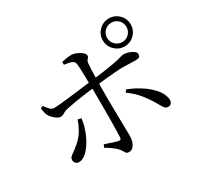

<svg xmlns="http://www.w3.org/2000/svg" viewBox="-171 -1033 1342 1285"><g transform="rotate(-30 500.0 -390.5)"><path d="M700.6 -704.2Q700.6 -748.8 732.4 -780.2Q764.3 -811.7 808.9 -811.7Q853.5 -811.7 884.9 -780.2Q916.4 -748.8 916.4 -704.2Q916.4 -659.6 884.9 -627.7Q853.5 -595.9 808.9 -595.9Q764.3 -595.9 732.4 -627.7Q700.6 -659.6 700.6 -704.2ZM733.8 -704.2Q733.8 -673 755.7 -651.1Q777.7 -629.1 808.9 -629.1Q840.3 -629.1 861.7 -651.1Q883.2 -673 883.2 -704.2Q883.2 -735.6 861.7 -757Q840.3 -778.5 808.9 -778.5Q777.7 -778.5 755.7 -757Q733.8 -735.6 733.8 -704.2ZM358.8 -99.1Q383.5 -90.7 409.8 -81.7Q436.1 -72.6 455.1 -68.7Q463.9 -67.1 469.5 -69.3Q475.1 -71.5 476.1 -81.5Q477.3 -99.4 478.2 -134.8Q479.1 -170.3 479.5 -214.1Q479.9 -258 479.8 -300.9Q479.6 -343.9 479.6 -375.9Q479.6 -397.1 479.4 -427Q479.2 -457 478.6 -490.4Q478 -523.7 477.3 -555.6Q476.6 -587.4 475.7 -612.4Q474.8 -637.4 473.1 -649.7Q470.7 -672.8 452.2 -680.5Q433.8 -688.3 394.2 -693.3L393.2 -715.2Q410.4 -719.3 431.5 -722.5Q452.5 -725.7 468.9 -725.7Q489.8 -724.9 511.1 -715.4Q532.5 -705.9 547.1 -692.6Q561.7 -679.4 561.7 -667.7Q561.7 -658.6 556.4 -653.1Q551.1 -647.5 546.1 -640.9Q541.1 -634.3 539.7 -619.5Q537.8 -601 536.8 -570.6Q535.8 -540.2 535.2 -504.8Q534.6 -469.5 534.2 -435.4Q533.8 -401.3 533.8 -374.3Q533.8 -351.9 534.1 -315.5Q534.4 -279.1 535.2 -237.9Q536 -196.6 536.7 -157.8Q537.5 -119 537.8 -91.3Q538.1 -63.7 538.1 -55.2Q538.1 -34.3 531 -14.4Q523.9 5.6 511.2 18.4Q498.6 31.2 481 31.2Q467.1 31.2 460.7 25Q454.3 18.8 449.2 8.4Q444.1 -2 432.7 -15.3Q419.1 -30.4 395.9 -47.4Q372.6 -64.5 348.8 -77.9ZM114.1 -517.3 132.4 -526Q146.3 -505.8 162 -490Q177.7 -474.1 194 -474.9Q209.4 -474.9 238.8 -477.7Q268.3 -480.5 305.1 -484.8Q341.9 -489.1 378.9 -493.5Q415.9 -497.9 447.3 -501.8Q478.6 -505.7 497 -507.7Q589 -518.7 641.2 -526.9Q693.4 -535.1 718.8 -541.5Q744.2 -547.9 754.8 -551Q765.4 -554.1 774.2 -554.1Q792.9 -554.1 813.1 -547.2Q833.4 -540.4 847.6 -529.6Q861.8 -518.8 861.8 -507.2Q861.8 -491.5 853.6 -485.1Q845.5 -478.7 826.4 -478.7Q804.7 -478.7 781 -480.1Q757.3 -481.4 724.6 -481.4Q701.2 -481.4 661.3 -478.2Q621.4 -475.1 578.3 -470.5Q535.3 -465.9 499.4 -461.9Q466.5 -458.1 425.1 -452.6Q383.6 -447.1 343.6 -440.6Q303.6 -434.1 274 -427.7Q253.6 -423.7 242.2 -417.7Q230.7 -411.6 222.3 -406.7Q213.8 -401.8 201.9 -401.8Q191.1 -401.8 176.5 -410.5Q161.9 -419.1 148.4 -433Q134.8 -446.9 126.6 -462.8Q122.2 -472.5 119.1 -487.9Q116.1 -503.3 114.1 -517.3ZM799.5 -164.7Q780.1 -199.9 745.7 -243.5Q711.4 -287.2 658.5 -324.5L672 -342.3Q723.2 -322.8 769.9 -292.9Q816.6 -263 849.3 -226.5Q882.1 -190 889.7 -148.8Q893.8 -127.4 885.2 -113.7Q876.6 -100 858.8 -100Q838 -100 825.9 -120.6Q813.7 -141.1 799.5 -164.7ZM290.3 -330.5 316.5 -324.8Q312.6 -284.1 297.3 -240.8Q281.9 -197.4 259.5 -160.6Q237 -123.7 210.3 -100.9Q183.6 -78 157.1 -78Q140.7 -78 131.6 -88.3Q122.4 -98.6 122.4 -112.2Q122.4 -125.2 128.8 -132.7Q135.1 -140.2 146.4 -148Q157.7 -155.8 173.5 -167.9Q227.7 -209 252 -248.9Q276.3 -288.8 290.3 -330.5Z"/></g></svg>

Font: Noto Serif SC
Style: Regular
Weight: 200
Designer: Ryoko NISHIZUKA 西塚涼子 (kana & ideographs); Frank Grießhammer (Latin, Greek & Cyrillic); Wenlong ZHANG 张文龙 (bopomofo); San
Foundry: Adobe
Version: Version 2.001;hotconv 1.1.0;makeotfexe 2.6.0